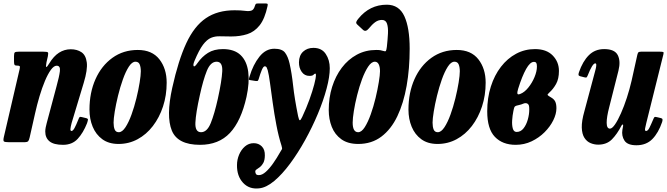

<svg xmlns="http://www.w3.org/2000/svg" viewBox="-30 -817 3833 1103"><path d="M77 -520H220Q241.5 -520 245 -516Q248.5 -512 245 -494L237 -459Q232 -432 236.2 -432Q240.5 -432 252.5 -452Q278 -494.5 309 -514.2Q340 -534 376.5 -534Q412.5 -534 437.8 -517.2Q463 -500.5 468.5 -458.8Q474 -417 451 -341L381.5 -110.5Q379 -103.5 376.8 -90.8Q374.5 -78 374.5 -75Q374.5 -64.5 380.5 -64.5Q389 -64.5 398.2 -81.5Q407.5 -98.5 419.5 -129Q424 -141 427 -144Q430 -147 439.5 -144.5L466.5 -138Q475.5 -135.5 475.2 -129.8Q475 -124 470 -109Q448 -53.5 416.2 -19.2Q384.5 15 332 15Q279 15 254.5 -5Q230 -25 230 -61.5Q230 -72 232.5 -85Q235 -98 238 -108.5L294.5 -320Q310 -376 314 -407.8Q318 -439.5 295.5 -439.5Q279.5 -439.5 262.2 -415.8Q245 -392 228.2 -352.2Q211.5 -312.5 197 -263.8Q182.5 -215 171.5 -165.5L140.5 -28Q137 -12 132 -6Q127 0 108 0H22.5Q-3 0 -7.8 -4.8Q-12.5 -9.5 -8 -29.5L83 -421Q86 -434 82.8 -437Q79.5 -440 71 -440H68Q56 -440 53.2 -445.2Q50.5 -450.5 50.5 -465V-495Q50.5 -512 55.2 -516Q60 -520 77 -520Z M484 -187.5Q484 -284.5 518.5 -362Q553 -439.5 615.8 -484.8Q678.5 -530 761.5 -530Q843.5 -530 885.5 -476.5Q927.5 -423 927.5 -342Q927.5 -269 906.5 -205.2Q885.5 -141.5 848.2 -93Q811 -44.5 760.5 -17.2Q710 10 651 10Q595 10 558 -17Q521 -44 502.5 -88.8Q484 -133.5 484 -187.5ZM622.5 -112.5Q622.5 -88.5 628.8 -73Q635 -57.5 652.5 -57.5Q672 -57.5 690.8 -86Q709.5 -114.5 725.5 -158.8Q741.5 -203 753.5 -252Q765.5 -301 772.2 -343Q779 -385 779 -407.5Q779 -431 772.5 -446.8Q766 -462.5 748 -462.5Q728.5 -462.5 710 -433.8Q691.5 -405 675.8 -360.5Q660 -316 648 -267Q636 -218 629.2 -176.2Q622.5 -134.5 622.5 -112.5Z M1507 -782.5Q1491.5 -709.5 1461.8 -671.8Q1432 -634 1390.5 -620.8Q1349 -607.5 1298 -607.5Q1262 -607.5 1234 -608.5Q1206 -609.5 1182.5 -599.8Q1159 -590 1136.2 -560Q1113.5 -530 1087.5 -467.5Q1077.5 -443.5 1082.8 -437Q1088 -430.5 1104 -454Q1130 -491.5 1164.8 -513.2Q1199.5 -535 1250.5 -535Q1316 -535 1352 -500.8Q1388 -466.5 1396 -404.5Q1404 -342.5 1386 -260Q1355 -121.5 1290.8 -53.2Q1226.5 15 1119 15Q990.5 15 957 -67.2Q923.5 -149.5 959.5 -312.5Q994.5 -470.5 1040.2 -568.8Q1086 -667 1152.8 -712.5Q1219.5 -758 1317.5 -758Q1353 -758 1376.5 -754.8Q1400 -751.5 1414 -756Q1428 -760.5 1434.5 -783.5Q1437.5 -792 1439.8 -794.5Q1442 -797 1451.5 -797H1497Q1505.5 -797 1507.2 -794.2Q1509 -791.5 1507 -782.5ZM1118 -270Q1095 -167.5 1092.5 -112.5Q1090 -57.5 1125 -57.5Q1159.5 -57.5 1180.8 -110Q1202 -162.5 1221.5 -250Q1244 -352.5 1246.8 -407.5Q1249.5 -462.5 1214.5 -462.5Q1179.5 -462.5 1158.2 -410Q1137 -357.5 1118 -270Z M1747.5 -381Q1719.5 -381 1703.2 -404.2Q1687 -427.5 1687.5 -459.5Q1688 -499 1711.5 -520.5Q1735 -542 1770.5 -542Q1818 -542 1841.2 -507.2Q1864.5 -472.5 1864.5 -425Q1864.5 -376.5 1846.2 -308Q1828 -239.5 1796 -163Q1764 -86.5 1723 -12.5Q1682 61.5 1636.5 123Q1591 184.5 1545.2 222.8Q1499.5 261 1458.5 265Q1402 271.5 1366.2 233Q1330.5 194.5 1331.5 131Q1331.5 100.5 1343.5 71.8Q1355.5 43 1377.2 24.2Q1399 5.5 1427.5 5.5Q1455.5 5.5 1474 24Q1492.5 42.5 1491.5 77Q1491 104 1482.5 119.2Q1474 134.5 1463.2 142.8Q1452.5 151 1444.5 156Q1436.5 161 1436.5 168Q1436.5 174.5 1440 181.8Q1443.5 189 1457.5 189Q1476 189 1497 170.2Q1518 151.5 1539.2 121.2Q1560.5 91 1579.5 57Q1587.5 43.5 1589.8 39.8Q1592 36 1587 19Q1570 -34 1557.8 -98.5Q1545.5 -163 1536.8 -226.2Q1528 -289.5 1521.2 -339.5Q1514.5 -389.5 1508 -413.5Q1505.5 -421.5 1502.2 -428.8Q1499 -436 1490.5 -436Q1483 -436 1474.2 -415.5Q1465.5 -395 1455.5 -361Q1452.5 -352.5 1448.5 -351.8Q1444.5 -351 1437 -352L1409 -356.5Q1398 -357.5 1399.2 -362.8Q1400.5 -368 1404 -378.5Q1424 -445.5 1460.2 -491.2Q1496.5 -537 1546 -537Q1590.5 -537 1607.5 -514.5Q1624.5 -492 1633.5 -452.5Q1646 -398 1654 -324.5Q1662 -251 1682.5 -150Q1687.5 -126 1692.5 -126.2Q1697.5 -126.5 1706 -145Q1730.5 -197 1748 -245.8Q1765.5 -294.5 1775.2 -331.8Q1785 -369 1785 -386.5Q1785 -394 1781.5 -394Q1776.5 -394 1771 -387.5Q1765.5 -381 1747.5 -381Z M1858.5 -185Q1858.5 -255.5 1878 -317.8Q1897.5 -380 1933.5 -427.8Q1969.5 -475.5 2019.8 -502.8Q2070 -530 2131 -530Q2146 -530 2155.5 -528.5Q2165 -527 2171.5 -524.5Q2184 -520 2187 -524.5Q2190 -529 2192.5 -548.5Q2197 -589.5 2198.8 -624.8Q2200.5 -660 2193.2 -681.2Q2186 -702.5 2164 -702.5Q2143 -702.5 2125.2 -689.5Q2107.5 -676.5 2088 -652.5Q2070.5 -631.5 2055.5 -645.5L2023 -675.5Q2014 -683.5 2017 -691.5Q2020 -699.5 2028.5 -709.5Q2093.5 -790 2192 -790Q2262.5 -790 2293 -723.8Q2323.5 -657.5 2323.5 -537.5Q2323.5 -423 2306 -323.8Q2288.5 -224.5 2252.8 -149.5Q2217 -74.5 2161 -32.2Q2105 10 2028 10Q1968.5 10 1931 -17Q1893.5 -44 1876 -88.2Q1858.5 -132.5 1858.5 -185ZM1996 -112.5Q1996 -57.5 2027.5 -57.5Q2047 -57.5 2065.5 -86.5Q2084 -115.5 2100 -160.5Q2116 -205.5 2127.8 -254.8Q2139.5 -304 2146.2 -345.5Q2153 -387 2153 -407.5Q2153 -433 2145.5 -447.8Q2138 -462.5 2123.5 -462.5Q2104 -462.5 2085.2 -434.5Q2066.5 -406.5 2050.2 -363Q2034 -319.5 2021.8 -270.8Q2009.5 -222 2002.8 -179.5Q1996 -137 1996 -112.5Z M2316.5 -187.5Q2316.5 -284.5 2351 -362Q2385.5 -439.5 2448.2 -484.8Q2511 -530 2594 -530Q2676 -530 2718 -476.5Q2760 -423 2760 -342Q2760 -269 2739 -205.2Q2718 -141.5 2680.8 -93Q2643.5 -44.5 2593 -17.2Q2542.5 10 2483.5 10Q2427.5 10 2390.5 -17Q2353.5 -44 2335 -88.8Q2316.5 -133.5 2316.5 -187.5ZM2455 -112.5Q2455 -88.5 2461.2 -73Q2467.5 -57.5 2485 -57.5Q2504.5 -57.5 2523.2 -86Q2542 -114.5 2558 -158.8Q2574 -203 2586 -252Q2598 -301 2604.8 -343Q2611.5 -385 2611.5 -407.5Q2611.5 -431 2605 -446.8Q2598.5 -462.5 2580.5 -462.5Q2561 -462.5 2542.5 -433.8Q2524 -405 2508.2 -360.5Q2492.5 -316 2480.5 -267Q2468.5 -218 2461.8 -176.2Q2455 -134.5 2455 -112.5Z M2769 -177.5Q2769 -254.5 2789.8 -319.8Q2810.5 -385 2847.8 -433.2Q2885 -481.5 2935 -508.2Q2985 -535 3043.5 -535Q3109.5 -535 3145.2 -498.2Q3181 -461.5 3181 -409.5Q3181 -364 3164.5 -334.5Q3148 -305 3125.5 -285Q3114.5 -275 3115.8 -271.5Q3117 -268 3134.5 -258Q3152.5 -248 3159.5 -233.8Q3166.5 -219.5 3166.5 -195Q3166.5 -162.5 3148.5 -126Q3130.5 -89.5 3098.5 -57.5Q3066.5 -25.5 3024 -5.2Q2981.5 15 2932.5 15Q2857 15 2813 -30.8Q2769 -76.5 2769 -177.5ZM2959 -277.5Q2983 -286.5 3005 -313.8Q3027 -341 3040.8 -374.2Q3054.5 -407.5 3054.5 -434.5Q3054.5 -449 3051 -455.2Q3047.5 -461.5 3037 -461.5Q3015.5 -461.5 2992.5 -420.8Q2969.5 -380 2946.5 -306.5Q2940.5 -286.5 2942.5 -279Q2944.5 -271.5 2959 -277.5ZM2976 -221.5Q2966 -217 2957.2 -215Q2948.5 -213 2939 -210.5Q2927.5 -207.5 2924.8 -200.5Q2922 -193.5 2919 -177.5Q2914 -153 2912.2 -125.5Q2910.5 -98 2916 -78.5Q2921.5 -59 2938 -59Q2961.5 -59 2977.5 -79.5Q2993.5 -100 3002 -129.8Q3010.5 -159.5 3010.5 -188Q3010.5 -203 3008.8 -209.5Q3007 -216 3002.5 -220Q2992 -228 2976 -221.5Z M3296 -402Q3317.5 -464.5 3352.8 -499.8Q3388 -535 3441 -535Q3501 -535 3518.8 -500.5Q3536.5 -466 3523 -411.5L3469.5 -200Q3455 -144.5 3455.2 -111.2Q3455.5 -78 3474 -78Q3486.5 -78 3503 -102Q3519.5 -126 3537.2 -166Q3555 -206 3571 -255Q3587 -304 3598.5 -354L3631 -500.5Q3633 -509.5 3636.2 -514.8Q3639.5 -520 3651.5 -520H3762Q3776.5 -520 3780.2 -518Q3784 -516 3781 -504.5L3683 -111Q3679.5 -96.5 3676.2 -80.5Q3673 -64.5 3681.5 -64.5Q3691.5 -64.5 3700.5 -82.2Q3709.5 -100 3723 -132Q3726.5 -140.5 3729.5 -143.8Q3732.5 -147 3744 -144L3765 -139Q3774.5 -137 3775.8 -132Q3777 -127 3774 -116.5Q3752.5 -53.5 3717.5 -18Q3682.5 17.5 3626 17.5Q3575 17.5 3557.5 -9.2Q3540 -36 3545.5 -71L3549.5 -92.5Q3551 -101 3547.2 -101.5Q3543.5 -102 3539.5 -94Q3515.5 -47 3485.5 -16.5Q3455.5 14 3406.5 14Q3384 14 3362.8 5.2Q3341.5 -3.5 3327.5 -25Q3313.5 -46.5 3312.2 -84Q3311 -121.5 3327.5 -179L3388.5 -407Q3390.5 -414 3393 -424.8Q3395.5 -435.5 3395.5 -444.2Q3395.5 -453 3389.5 -453Q3373.5 -453 3346 -383Q3343 -376 3340.2 -373Q3337.5 -370 3326.5 -373L3303 -379Q3294.5 -381.5 3293.5 -386.5Q3292.5 -391.5 3296 -402Z"/></svg>

Font: Besley* Condensed
Style: Bold Italic
Weight: 700
Width: 3
Italic angle: -13°
Designer: Owen Earl
Foundry: indestructible type*
Version: Version 3.000; ttfautohint (v1.8.3)